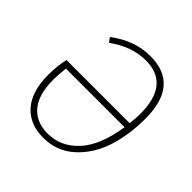

<svg xmlns="http://www.w3.org/2000/svg" viewBox="-182 -847 1010 1010"><g transform="rotate(45 323.0 -341.5)"><path d="M377 -693Q591 -693 591 -441Q591 -321 559 -221.5Q527 -122 455 -56Q383 10 281 10Q180 10 123 -55Q66 -120 66 -242Q66 -308 79 -366H549Q554 -409 554 -440Q554 -660 376 -660Q273 -660 173 -588L155 -613Q260 -693 377 -693ZM282 -22Q380 -22 450.5 -98.5Q521 -175 545 -332H109Q103 -284 103 -244Q103 -133 150 -77.5Q197 -22 282 -22Z"/></g></svg>

Font: Fira Sans UltraLight
Style: Italic
Weight: 200
Italic angle: -8°
Designer: Carrois Corporate & Edenspiekermann AG
Foundry: Carrois Corporate GbR & Edenspiekermann AG
Version: Version 4.203;PS 004.203;hotconv 1.0.88;makeotf.lib2.5.64775